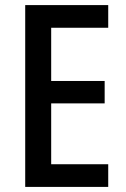

<svg xmlns="http://www.w3.org/2000/svg" viewBox="-20 -734 495 754"><path d="M405 0V-89H181V-328H391V-416H181V-625H405V-714H79V0Z"/></svg>

Font: Noto Sans Gurmukhi UI Condensed Medium
Style: Regular
Weight: 500
Width: 3
Designer: Jelle Bosma - Monotype Design Team
Foundry: Monotype Imaging Inc.
Version: Version 2.004